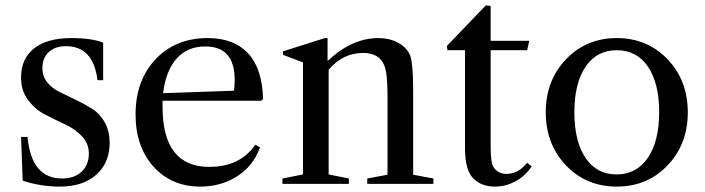

<svg xmlns="http://www.w3.org/2000/svg" viewBox="-20 -681 2612 711"><path d="M244 -540Q320 -540 362 -523V-384H341Q326 -510 224 -510Q184 -510 160.5 -488Q137 -466 137 -429Q137 -398 155.5 -375.5Q174 -353 201.5 -340Q229 -327 261.5 -311Q294 -295 321.5 -278Q349 -261 367.5 -228.5Q386 -196 386 -152Q386 -78 336.5 -34Q287 10 202 10Q130 10 64 -12L58 -174H82Q96 -20 210 -20Q255 -20 282 -45Q309 -70 309 -112Q309 -150 283 -177Q257 -204 220 -221Q183 -238 146.5 -257Q110 -276 84 -310.5Q58 -345 58 -394Q58 -464 106.5 -502Q155 -540 244 -540Z M954 -314 947 -308H582V-285Q582 -63 755 -63Q858 -63 914 -130L926 -145L943 -135L937 -121Q911 -60 853 -25Q795 10 722 10Q615 10 548.5 -64Q482 -138 482 -257Q482 -383 556 -461.5Q630 -540 749 -540Q847 -540 899.5 -482.5Q952 -425 954 -314ZM740 -509Q674 -509 634 -464Q594 -419 584 -336L846 -345Q849 -357 849 -386Q849 -509 740 -509Z M1197 -35 1272 -20V0H1026V-20L1102 -35V-450L1028 -478V-491L1183 -540H1193V-455Q1283 -540 1381 -540Q1421 -540 1452 -524Q1483 -508 1497 -480Q1510 -455 1510 -338V-34L1585 -20V0H1340V-20L1415 -34V-328Q1415 -410 1403 -439Q1384 -485 1325 -485Q1250 -485 1197 -423Z M1813 10Q1765 10 1735 -18Q1702 -48 1702 -132V-495H1637L1635 -511L1779 -661L1797 -659V-530H1940L1932 -495H1797V-141Q1797 -80 1806 -65Q1822 -37 1856 -37Q1899 -37 1932 -78L1949 -65Q1926 -30 1889.5 -10Q1853 10 1813 10Z M2076 -461.5Q2151 -540 2264 -540Q2377 -540 2452 -461.5Q2527 -383 2527 -265Q2527 -147 2452 -68.5Q2377 10 2264 10Q2151 10 2076 -68.5Q2001 -147 2001 -265Q2001 -383 2076 -461.5ZM2263 -35Q2337 -35 2379 -96.5Q2421 -158 2421 -266Q2421 -373 2379.5 -434Q2338 -495 2264 -495Q2190 -495 2148.5 -434Q2107 -373 2107 -265Q2107 -157 2148.5 -96Q2190 -35 2263 -35Z"/></svg>

Font: Libre Caslon Text
Style: Regular
Weight: 400
Designer: Pablo Impallari, Rodrigo Fuenzalida
Foundry: Pablo Impallari, Rodrigo Fuenzalida
Version: Version 1.002